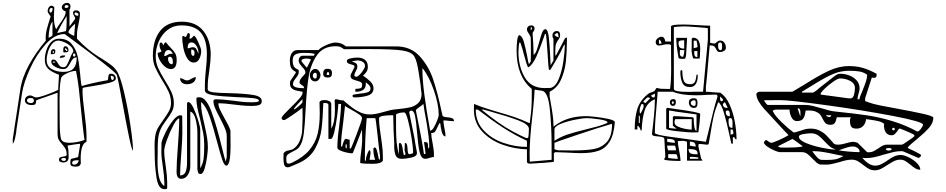

<svg xmlns="http://www.w3.org/2000/svg" viewBox="-20 -1140 6672 1354"><path d="M136 -487 96 -227Q96 -208 87 -169Q78 -130 70 -127V-160L123 -507Q136 -595 185 -683.5Q234 -772 303 -853Q302 -858 302 -868Q302 -903 311 -937Q320 -971 337 -1024Q337 -1026 327 -1038.5Q317 -1051 316 -1060V-1064Q316 -1076 324 -1088Q332 -1100 345 -1100Q348 -1100 354.5 -1096Q361 -1092 363 -1087Q360 -1030 360 -1022Q360 -963 376 -933Q382 -945 402 -973Q421 -999 432 -1019Q443 -1039 443 -1057V-1060Q419 -1066 416 -1087V-1090Q416 -1102 428 -1111Q440 -1120 454 -1120Q464 -1120 470.5 -1113Q477 -1106 477 -1097Q477 -1091 476 -1084.5Q475 -1078 470 -1073V-953L510 -1007V-1010Q510 -1017 502.5 -1028Q495 -1039 495 -1047Q495 -1067 516 -1067Q544 -1067 544 -1040Q544 -1018 534 -972Q523 -926 523 -897V-867Q594 -791 675 -740L700 -725Q739 -700 762.5 -682.5Q786 -665 803 -640Q827 -606 854 -493.5Q881 -381 899.5 -257Q918 -133 918 -78Q910 -79 890.5 -171.5Q871 -264 843 -417Q830 -490 818 -549Q806 -608 803 -613Q783 -641 629.5 -756Q476 -871 462 -881L436 -900Q366 -900 301 -827Q236 -754 191.5 -655Q147 -556 136 -487ZM446 -1084Q452 -1084 457.5 -1086.5Q463 -1089 463 -1093Q463 -1104 449 -1104Q436 -1104 436 -1091Q436 -1084 446 -1084ZM343 -1084Q337 -1084 332.5 -1078.5Q328 -1073 328 -1066Q328 -1057 334 -1051Q351 -1051 351 -1082Q345 -1084 343 -1084ZM505 -1043Q505 -1038 511.5 -1033.5Q518 -1029 524 -1029Q529 -1029 531 -1031Q534 -1034 534 -1037Q534 -1042 527.5 -1047Q521 -1052 515 -1052Q511 -1052 508 -1049Q505 -1046 505 -1043ZM383 -907 443 -920Q447 -921 448.5 -943.5Q450 -966 450 -983V-990V-1027Q409 -963 383 -907ZM323 -883V-873Q325 -874 337.5 -880.5Q350 -887 350 -893V-987Q337 -974 330 -939.5Q323 -905 323 -883ZM503 -887 510 -973Q463 -933 463 -913Q463 -907 477.5 -899Q492 -891 503 -887ZM483 -20 531 -32Q532 -32 545 -119Q545 -126 538 -126L497 -120Q487 -118 476 -116.5Q465 -115 456 -113Q461 -95 462.5 -79Q464 -63 464 -37V-33Q464 -9 450 0Q439 6 427 6Q415 6 403 0Q396 -4 396 -14Q396 -26 404 -30Q412 -34 427 -36Q439 -38 444.5 -40.5Q450 -43 450 -50Q450 -75 442 -90Q434 -105 417 -124Q401 -142 393.5 -156Q386 -170 386 -193V-486L236 -433Q234 -411 228.5 -405Q223 -399 203 -399Q184 -399 170 -407Q156 -415 156 -433Q156 -448 167 -457.5Q178 -467 194 -467Q203 -467 214 -460Q226 -453 233 -453Q252 -453 288 -465Q324 -477 357 -491Q390 -505 390 -507L396 -613Q348 -630 322 -653Q296 -676 296 -718Q296 -751 307 -785.5Q318 -820 340.5 -843.5Q363 -867 396 -867Q454 -867 485 -830.5Q516 -794 527 -744.5Q538 -695 545 -619Q546 -612 548.5 -582.5Q551 -553 556 -533Q629 -555 730 -573H733Q739 -573 741 -578Q743 -583 743 -593Q744 -606 747.5 -613Q751 -620 763 -620Q778 -620 787.5 -610.5Q797 -601 797 -587Q797 -568 751.5 -556Q706 -544 628 -532Q616 -530 594 -526.5Q572 -523 563 -520L562 -500Q562 -448 576 -344Q590 -238 590 -183V-140Q549 -125 549 -21L550 13Q545 27 536.5 31Q528 35 514 35H510Q494 35 485 30Q476 25 476 11Q476 -19 483 -20ZM427 -633Q477 -633 499 -658Q521 -683 521 -735Q504 -735 495 -725.5Q486 -716 475 -695Q464 -674 454 -663.5Q444 -653 427 -653Q398 -653 370 -668.5Q342 -684 342 -702Q342 -711 344.5 -715.5Q347 -720 356 -720Q367 -720 373 -714.5Q379 -709 387 -696Q395 -681 403.5 -673.5Q412 -666 428 -666Q443 -666 451.5 -681Q460 -696 472 -726Q474 -730 481 -747.5Q488 -765 496 -773Q497 -774 497 -776Q497 -795 479 -812.5Q461 -830 436.5 -841Q412 -852 393 -854Q366 -854 347 -830.5Q328 -807 318.5 -774.5Q309 -742 309 -717Q309 -673 344.5 -653Q380 -633 427 -633ZM463 -786Q463 -777 457.5 -774Q452 -771 441 -771L432 -770Q429 -770 427.5 -773Q426 -776 426 -786Q426 -814 440 -814Q451 -814 457 -806Q463 -798 463 -786ZM438 -793Q438 -787 443 -787H445V-786Q445 -780 450 -780Q455 -780 455 -786Q455 -793 450 -793L448 -792V-793Q448 -800 443 -800Q438 -800 438 -793ZM370 -780V-777Q370 -765 364 -761.5Q358 -758 343 -758H338V-762Q338 -793 356 -793Q365 -793 367.5 -789.5Q370 -786 370 -780ZM351 -773Q351 -767 356 -767Q361 -767 361 -773Q361 -780 356 -780Q351 -780 351 -773ZM495 -751Q495 -741 503 -741Q507 -741 509.5 -744Q512 -747 512 -751Q512 -763 503 -763Q495 -763 495 -751ZM401 -732Q401 -749 428 -749H440Q440 -732 401 -732ZM351 -699H371Q367 -705 364 -706H357Q353 -705 351 -699ZM470 -133Q494 -133 523.5 -138.5Q553 -144 576 -153L572 -181Q563 -247 551 -369Q543 -455 536 -515Q529 -575 516 -640H513Q488 -640 450.5 -622.5Q413 -605 410 -587Q403 -546 401.5 -517Q400 -488 400 -428L401 -276Q401 -200 410 -160Q417 -144 432.5 -138.5Q448 -133 470 -133ZM772 -576Q775 -576 776 -577Q783 -579 783 -591Q783 -598 776.5 -602Q770 -606 761 -606Q761 -597 763.5 -586.5Q766 -576 772 -576ZM200 -413Q206 -413 212 -417Q218 -421 219 -427V-429Q219 -437 216 -441.5Q213 -446 210 -447Q198 -449 195 -449Q182 -449 176 -443.5Q170 -438 170 -433Q170 -422 179.5 -417.5Q189 -413 200 -413ZM433 -5Q436 -5 440 -7.5Q444 -10 445 -13V-15Q445 -23 439 -25Q435 -26 429 -26Q420 -26 416 -23Q412 -20 412 -17Q412 -11 418.5 -8Q425 -5 433 -5ZM505 21Q516 21 525.5 11Q535 1 535 -10H523Q508 -10 498.5 -6Q489 -2 489 11Q489 21 505 21Z M1070 -112Q1070 -184 1085 -220Q1096 -246 1129 -291Q1158 -331 1172 -357.5Q1186 -384 1186 -413Q1186 -454 1170.5 -489.5Q1155 -525 1123 -575Q1090 -629 1074 -666Q1058 -703 1058 -747Q1058 -856 1109 -921.5Q1160 -987 1262 -987Q1362 -987 1414 -922Q1466 -857 1466 -753Q1466 -715 1456 -643Q1445 -577 1445 -533V-507Q1450 -493 1488.5 -488.5Q1527 -484 1600 -483Q1710 -480 1768 -470Q1826 -460 1826 -427Q1826 -406 1807.5 -399.5Q1789 -393 1760 -393H1748Q1716 -393 1679.5 -397Q1643 -401 1635 -402Q1559 -412 1520 -412Q1520 -392 1531 -368Q1542 -344 1565 -303Q1597 -248 1605 -220L1606 -118Q1606 28 1576 28Q1562 28 1548 -12Q1534 -52 1512 -136Q1481 -254 1456.5 -323Q1432 -392 1399 -420Q1398 -418 1398 -413Q1398 -379 1404 -345Q1410 -311 1422 -260Q1434 -207 1440 -171.5Q1446 -136 1446 -99Q1446 -79 1440 -33Q1434 13 1422.5 50Q1411 87 1395 87Q1382 87 1378.5 79.5Q1375 72 1372 53V-207Q1372 -245 1360.5 -295Q1349 -345 1322 -353V33Q1322 65 1305 93Q1288 121 1258 121Q1240 121 1232.5 107Q1225 93 1225 74Q1225 10 1235 -116Q1236 -132 1240 -192.5Q1244 -253 1244 -305Q1229 -305 1204 -259Q1179 -213 1158.5 -157Q1138 -101 1138 -78Q1138 -35 1149 33Q1159 105 1159 143V185Q1159 194 1145 194H1139Q1096 194 1083.5 111.5Q1071 29 1071 -53V-57ZM1091 2Q1091 62 1101 107.5Q1111 153 1139 173V147Q1139 110 1129 40Q1118 -26 1118 -70L1119 -133Q1124 -159 1147.5 -206.5Q1171 -254 1200 -290.5Q1229 -327 1252 -327Q1264 -327 1265 -320L1266 -203Q1266 -153 1258 -53Q1250 47 1250 97Q1280 97 1289.5 70.5Q1299 44 1299 7V-413Q1299 -414 1305 -420H1309Q1324 -420 1343 -381Q1362 -342 1377 -293.5Q1392 -245 1392 -227V47Q1410 17 1415 -16Q1420 -49 1420 -100V-123Q1420 -165 1412.5 -203.5Q1405 -242 1390 -305Q1377 -353 1371 -384.5Q1365 -416 1365 -444Q1365 -454 1380 -454H1387Q1434 -454 1471 -353.5Q1508 -253 1546 -96Q1566 -14 1572 0L1579 -33V-181Q1579 -204 1567 -233Q1555 -262 1531 -308Q1507 -353 1496 -379.5Q1485 -406 1485 -427Q1485 -440 1505 -440Q1544 -440 1624 -430Q1695 -419 1742 -419H1765Q1806 -419 1806 -430Q1806 -443 1767 -447.5Q1728 -452 1648 -455Q1541 -460 1485 -468.5Q1429 -477 1425 -500V-540Q1425 -570 1428 -604Q1431 -638 1432 -649Q1439 -712 1439 -758Q1439 -858 1396.5 -909.5Q1354 -961 1258 -961Q1204 -961 1163 -930Q1122 -899 1100 -848.5Q1078 -798 1078 -743Q1078 -700 1094 -663.5Q1110 -627 1142 -575Q1174 -524 1190 -488Q1206 -452 1206 -410Q1206 -379 1193 -354Q1180 -329 1154 -294Q1123 -253 1112 -227Q1099 -197 1095.5 -165Q1092 -133 1092 -89V-64ZM1272 -887 1285 -880H1292L1305 -907H1308Q1319 -907 1319 -892Q1319 -886 1317.5 -878.5Q1316 -871 1316 -869L1324 -867Q1326 -867 1335 -875.5Q1344 -884 1345 -887H1349Q1358 -887 1378.5 -842Q1399 -797 1399 -781Q1399 -753 1386 -726Q1373 -699 1347 -699Q1317 -699 1298.5 -731.5Q1280 -764 1272.5 -805.5Q1265 -847 1265 -877V-880Q1266 -883 1268.5 -885Q1271 -887 1272 -887ZM1119 -780Q1111 -793 1108 -802Q1105 -811 1105 -823Q1105 -840 1115 -840Q1121 -840 1124.5 -834.5Q1128 -829 1132 -820Q1136 -830 1139.5 -835.5Q1143 -841 1149 -841Q1152 -841 1152 -840Q1164 -823 1183 -804Q1205 -782 1215.5 -764Q1226 -746 1226 -716Q1226 -653 1185 -653Q1163 -653 1141.5 -671.5Q1120 -690 1106 -716.5Q1092 -743 1092 -764V-767Q1095 -769 1105.5 -771Q1116 -773 1119 -780ZM1379 -760V-773Q1379 -795 1364.5 -818Q1350 -841 1330 -841Q1303 -841 1303 -799Q1310 -799 1321 -803Q1332 -807 1340 -807Q1356 -807 1363.5 -795.5Q1371 -784 1379 -760ZM1328 -775Q1328 -746 1342 -746Q1352 -746 1352 -767Q1352 -791 1329 -791ZM1138 -745Q1147 -745 1153 -748Q1159 -751 1160 -752Q1173 -761 1188 -761L1199 -760Q1198 -762 1193 -770.5Q1188 -779 1182 -783Q1176 -787 1168 -787Q1153 -787 1145.5 -774Q1138 -761 1138 -745ZM1192 -687Q1199 -687 1199 -702Q1199 -740 1175 -740Q1165 -740 1165 -724Q1165 -711 1172.5 -699Q1180 -687 1192 -687ZM1274 -581Q1288 -573 1298 -573Q1307 -573 1315 -576.5Q1323 -580 1330 -585Q1333 -586 1342 -591Q1351 -596 1361 -596Q1361 -572 1343 -559Q1325 -546 1299 -546Q1277 -546 1263.5 -557Q1250 -568 1250 -589Q1260 -589 1274 -581Z M1980 -60Q1988 -70 1997 -74Q2006 -78 2019 -80Q2022 -81 2033 -83.5Q2044 -86 2053 -93Q2082 -115 2095.5 -151Q2109 -187 2111 -218.5Q2113 -250 2114 -310L2113 -380Q2078 -352 2033.5 -322.5Q1989 -293 1986 -293Q1966 -293 1966 -308Q1966 -315 1979.5 -330Q1993 -345 2027 -379Q2068 -418 2091 -444.5Q2114 -471 2114 -487Q2114 -491 2113 -493Q2105 -495 2079 -499.5Q2053 -504 2039 -516Q2025 -528 2025 -550L2026 -567L2066 -627V-633Q2039 -647 2031.5 -664.5Q2024 -682 2024 -713Q2024 -743 2037.5 -765Q2051 -787 2080 -787H2226Q2238 -802 2274 -819Q2310 -836 2340 -840H2343Q2366 -840 2383.5 -834Q2401 -828 2420 -813H2773Q2876 -813 2939.5 -743.5Q3003 -674 3034 -582Q3065 -490 3093 -358Q3096 -347 3100 -327Q3101 -320 3110 -317Q3119 -314 3135 -313Q3158 -311 3169.5 -306Q3181 -301 3182 -285Q3172 -285 3161 -286.5Q3150 -288 3144 -288Q3126 -291 3107 -291Q3107 -277 3110 -259.5Q3113 -242 3114 -237Q3122 -199 3122 -178Q3103 -178 3094.5 -213.5Q3086 -249 3086 -267L3080 -273Q3072 -259 3068 -250.5Q3064 -242 3062 -237Q3053 -217 3046 -209.5Q3039 -202 3021 -202Q3021 -176 3031 -128Q3032 -121 3036 -97.5Q3040 -74 3040 -53V-33Q3031 -33 3011 -27Q2992 -20 2979 -20Q2950 -20 2939 -68Q2928 -116 2921 -207Q2915 -284 2907 -322Q2899 -360 2880 -360Q2877 -360 2871.5 -356.5Q2866 -353 2866 -350V-347L2900 -180Q2903 -169 2908 -132Q2919 -71 2920 -67V-59Q2920 -38 2882 -29Q2844 -20 2812 -20Q2780 -20 2770 -44.5Q2760 -69 2760 -108V-133Q2758 -153 2755.5 -221Q2753 -289 2753 -327H2733Q2706 -327 2679.5 -322.5Q2653 -318 2653 -305Q2653 -275 2657.5 -240Q2662 -205 2667 -171Q2668 -164 2674 -120.5Q2680 -77 2680 -37V-7Q2666 15 2613 15H2597Q2520 15 2520 7Q2520 -25 2527 -72Q2528 -80 2531 -106Q2534 -132 2534 -153L2533 -227Q2527 -209 2497 -133Q2497 -133 2473 -73Q2472 -71 2470.5 -66Q2469 -61 2466.5 -60Q2464 -59 2460 -59Q2448 -59 2423 -64.5Q2398 -70 2378.5 -79Q2359 -88 2359 -99Q2359 -157 2372 -252Q2373 -263 2379 -312.5Q2385 -362 2385 -407H2366Q2366 -388 2358 -325Q2350 -262 2338 -211Q2326 -160 2313 -160H2296V-400Q2296 -408 2287.5 -411Q2279 -414 2270 -414Q2263 -414 2260 -413Q2256 -299 2247.5 -230Q2239 -161 2203.5 -94.5Q2168 -28 2093 7Q2090 8 2054.5 24Q2019 40 2010 40Q1990 40 1984.5 23Q1979 6 1979 -19V-27Q1979 -55 1980 -60ZM2012 14Q2021 14 2029.5 11Q2038 8 2040 7Q2119 -31 2161.5 -81.5Q2204 -132 2219.5 -194.5Q2235 -257 2235 -343Q2235 -366 2233 -420Q2238 -429 2247 -431.5Q2256 -434 2269 -434H2275Q2287 -434 2301.5 -427Q2316 -420 2316 -407V-233Q2342 -276 2342 -367Q2342 -393 2340 -433Q2342 -439 2346 -440H2349Q2357 -440 2371 -436Q2385 -432 2392 -432Q2397 -432 2400 -433Q2440 -399 2464.5 -380.5Q2489 -362 2521 -347.5Q2553 -333 2586 -333Q2610 -333 2633 -337.5Q2656 -342 2691 -352Q2737 -365 2753 -367Q2766 -369 2790 -371Q2841 -376 2873.5 -383.5Q2906 -391 2929.5 -413.5Q2953 -436 2953 -479Q2950 -494 2948.5 -512.5Q2947 -531 2946 -541L2934 -620Q2921 -711 2901.5 -742.5Q2882 -774 2817 -784Q2752 -794 2573 -794Q2431 -794 2406 -793Q2388 -806 2377.5 -810Q2367 -814 2347 -814Q2259 -814 2214.5 -749.5Q2170 -685 2156 -595Q2142 -505 2135 -363Q2130 -256 2122 -196.5Q2114 -137 2093 -107Q2086 -96 2074.5 -88Q2063 -80 2044 -71Q2021 -60 2010 -50.5Q1999 -41 1999 -27V-15Q1999 14 2012 14ZM2124 -518Q2124 -527 2120 -531.5Q2116 -536 2108 -540Q2107 -541 2102.5 -544Q2098 -547 2095 -551Q2092 -555 2092 -560Q2092 -579 2121 -608Q2124 -611 2129 -617.5Q2134 -624 2134 -627Q2134 -638 2128.5 -646.5Q2123 -655 2111 -668Q2098 -683 2092 -692.5Q2086 -702 2086 -714Q2086 -726 2094 -736.5Q2102 -747 2113 -747H2193L2200 -760Q2178 -765 2163.5 -766Q2149 -767 2122 -767Q2087 -767 2065.5 -757.5Q2044 -748 2044 -713Q2044 -687 2052 -672.5Q2060 -658 2086 -647L2087 -633Q2087 -621 2081.5 -611Q2076 -601 2066 -589Q2056 -576 2051 -566.5Q2046 -557 2046 -546Q2046 -518 2124 -518ZM2513 -479Q2551 -482 2572 -489Q2593 -496 2593 -516Q2593 -531 2577.5 -544.5Q2562 -558 2560 -560V-551Q2560 -519 2541 -506Q2522 -493 2486 -493V-513Q2492 -514 2507.5 -515Q2523 -516 2528.5 -522Q2534 -528 2534 -542Q2534 -555 2524.5 -560.5Q2515 -566 2496 -571Q2475 -576 2463.5 -583Q2452 -590 2452 -607L2453 -613L2480 -667V-670Q2480 -677 2474 -680Q2468 -683 2456 -686Q2442 -689 2434 -694Q2426 -699 2426 -710Q2426 -723 2452.5 -728.5Q2479 -734 2500 -734Q2534 -734 2554 -718Q2574 -702 2574 -669Q2574 -649 2565.5 -635Q2557 -621 2540 -607Q2571 -586 2592.5 -564.5Q2614 -543 2614 -517Q2614 -478 2572 -465.5Q2530 -453 2482 -453Q2466 -453 2466 -464Q2466 -471 2476.5 -473.5Q2487 -476 2513 -479ZM2144 -662 2173 -720Q2164 -725 2157.5 -726Q2151 -727 2139 -727Q2128 -727 2117 -723.5Q2106 -720 2106 -710V-707ZM2494 -599Q2502 -599 2516.5 -613.5Q2531 -628 2542.5 -646.5Q2554 -665 2554 -675Q2554 -694 2537.5 -704Q2521 -714 2500 -714Q2495 -713 2483 -711.5Q2471 -710 2460 -707Q2482 -700 2491 -693.5Q2500 -687 2500 -669Q2500 -656 2489 -638Q2479 -620 2479 -610Q2479 -599 2494 -599ZM3013 -220Q3014 -219 3016 -219Q3026 -219 3039.5 -241.5Q3053 -264 3063.5 -292Q3074 -320 3074 -328Q3074 -403 3040 -502Q3006 -601 2960 -660L2959 -643Q2959 -516 3013 -220ZM2288 -655Q2306 -655 2313.5 -648Q2321 -641 2321 -623Q2321 -607 2314 -600Q2307 -593 2291 -593Q2259 -593 2259 -620Q2259 -655 2288 -655ZM2203 -654Q2218 -654 2229 -639.5Q2240 -625 2240 -610Q2240 -595 2229.5 -580.5Q2219 -566 2204 -566Q2185 -566 2175 -578.5Q2165 -591 2165 -611Q2165 -626 2176.5 -640Q2188 -654 2203 -654ZM2284 -613Q2286 -611 2293 -611Q2299 -611 2302 -613Q2302 -630 2293 -633Q2284 -630 2284 -613ZM2203 -586Q2214 -586 2214 -604V-611Q2214 -627 2203 -627Q2195 -627 2190.5 -620.5Q2186 -614 2186 -607Q2186 -599 2190.5 -592.5Q2195 -586 2203 -586ZM2053 -373V-367Q2066 -373 2089.5 -393.5Q2113 -414 2113 -420V-440Q2103 -432 2078 -404Q2053 -376 2053 -373ZM2970 -53Q2975 -53 2978 -54Q2981 -55 2981 -62L2970 -138Q2986 -138 2991 -136Q2996 -134 2997.5 -123Q2999 -112 3000 -93Q3007 -95 3007 -106V-109Q3007 -142 3002 -182Q2997 -222 2991 -258Q2985 -294 2983 -304Q2971 -366 2966 -407Q2954 -395 2936 -384Q2924 -376 2918.5 -370.5Q2913 -365 2913 -360Q2927 -293 2945 -199Q2963 -105 2970 -53ZM2453 -93Q2457 -93 2495 -193Q2533 -293 2533 -307Q2533 -319 2512 -333.5Q2491 -348 2451 -370Q2443 -374 2430.5 -381.5Q2418 -389 2413 -393Q2410 -360 2406.5 -332.5Q2403 -305 2401 -283Q2393 -225 2389 -185Q2385 -145 2385 -107H2393Q2398 -130 2405 -145.5Q2412 -161 2419 -161Q2425 -161 2431.5 -158Q2438 -155 2446 -155V-93ZM2822 -75Q2826 -46 2830 -46Q2832 -46 2836 -48.5Q2840 -51 2840 -53Q2839 -58 2836.5 -66.5Q2834 -75 2833 -80L2835 -132Q2846 -132 2849.5 -121.5Q2853 -111 2854 -91Q2855 -70 2857.5 -61.5Q2860 -53 2869 -53H2873L2893 -60V-77Q2893 -97 2882.5 -166Q2872 -235 2857.5 -291Q2843 -347 2831 -347Q2792 -347 2773 -333V-238Q2773 -181 2777 -137.5Q2781 -94 2793 -53V-127L2800 -133Q2810 -130 2814.5 -115Q2819 -100 2822 -75ZM2553 -7H2560Q2560 -23 2565 -39.5Q2570 -56 2575.5 -67Q2581 -78 2583 -81Q2593 -81 2593 -64V-60Q2592 -51 2590 -36.5Q2588 -22 2586 -13H2626Q2613 -48 2613 -86Q2613 -100 2623 -100Q2631 -100 2637 -81.5Q2643 -63 2648 -35L2653 -13Q2660 -15 2660 -26V-29V-40Q2651 -101 2643 -183Q2630 -307 2626 -307H2566Q2553 -163 2553 -7ZM2417 -109Q2417 -93 2421 -93Q2426 -96 2426 -109Q2426 -117 2421 -125Q2417 -125 2417 -109Z M3322 -367 3323 -407Q3373 -386 3427.5 -369.5Q3482 -353 3492 -350Q3559 -331 3609 -314Q3659 -297 3710 -273H3716Q3725 -342 3727.5 -378Q3730 -414 3730 -467V-513Q3623 -602 3623 -783Q3623 -819 3627 -854Q3631 -889 3643 -893Q3663 -884 3674 -846Q3685 -808 3698 -742Q3705 -698 3710 -687L3723 -707Q3724 -708 3724 -770L3723 -867Q3723 -877 3719.5 -885Q3716 -893 3708 -905Q3703 -911 3699.5 -918.5Q3696 -926 3696 -933Q3696 -945 3705 -953Q3714 -961 3726 -961Q3750 -961 3750 -937Q3750 -929 3743 -919.5Q3736 -910 3736 -904V-900Q3738 -885 3740.5 -833.5Q3743 -782 3743 -753Q3756 -762 3764 -784Q3772 -806 3784 -849Q3795 -891 3804 -912.5Q3813 -934 3826 -934Q3844 -934 3850.5 -875Q3857 -816 3861 -725Q3862 -713 3862 -701Q3862 -689 3863 -680L3883 -713V-867Q3878 -872 3877 -878.5Q3876 -885 3876 -891Q3876 -904 3884.5 -912.5Q3893 -921 3906 -921Q3920 -921 3925 -913Q3930 -905 3930 -891Q3930 -882 3927 -876Q3924 -870 3918 -860Q3908 -848 3902 -832.5Q3896 -817 3896 -787V-747L3903 -753L3963 -867Q3968 -875 3978 -875V-859Q3978 -777 3971 -709.5Q3964 -642 3937.5 -581Q3911 -520 3856 -493V-460Q3856 -456 3863 -419Q3883 -312 3883 -262V-247Q3935 -287 3991 -304Q4047 -321 4116 -321Q4134 -321 4182.5 -315.5Q4231 -310 4271.5 -301Q4312 -292 4316 -280Q4309 -189 4279.5 -141.5Q4250 -94 4201.5 -77Q4153 -60 4078 -60Q4048 -60 3976 -64L3896 -67L3886 -60V0Q3886 3 3818.5 8Q3751 13 3721 14H3718Q3696 14 3696 0V-87Q3609 -89 3523 -120Q3437 -151 3379.5 -213.5Q3322 -276 3322 -367ZM3723 -927Q3732 -930 3732 -947H3723ZM3919 -878Q3919 -889 3916.5 -898Q3914 -907 3910 -907Q3906 -907 3899 -902Q3892 -897 3890 -893Q3898 -886 3904.5 -882Q3911 -878 3919 -878ZM3820 -519 3863 -520Q3899 -529 3921.5 -586Q3944 -643 3953.5 -711Q3963 -779 3963 -823V-827L3956 -820Q3940 -782 3908.5 -728Q3877 -674 3871 -664L3860 -646Q3852 -646 3850 -653Q3847 -670 3842 -755Q3839 -806 3835 -853Q3831 -900 3830 -900H3823L3813 -871Q3787 -795 3763 -742Q3739 -689 3710 -667Q3709 -666 3706 -666Q3701 -666 3693.5 -689.5Q3686 -713 3673 -761Q3662 -806 3656 -820Q3651 -841 3646 -841Q3641 -841 3638.5 -816.5Q3636 -792 3636 -777Q3636 -671 3680.5 -595Q3725 -519 3820 -519ZM3734 -320Q3715 -155 3715 -57L3716 0L3870 -13V-107V-114Q3870 -248 3857.5 -370Q3845 -492 3803 -500Q3795 -501 3781 -503Q3767 -505 3756 -507H3750Q3748 -456 3742 -397Q3736 -338 3734 -320ZM3696 -104V-147Q3606 -189 3526 -241Q3446 -293 3350 -367H3335Q3335 -280 3391 -220.5Q3447 -161 3530 -132.5Q3613 -104 3696 -104ZM3596 -213Q3621 -199 3654.5 -183Q3688 -167 3690 -167H3703Q3706 -167 3708 -191.5Q3710 -216 3710 -231Q3710 -263 3634.5 -291.5Q3559 -320 3437 -354Q3445 -352 3390 -367H3376Q3502 -263 3596 -213ZM3890 -227V-147Q3931 -174 3979.5 -190.5Q4028 -207 4106 -226Q4160 -239 4195.5 -249Q4231 -259 4263 -273Q4264 -274 4264 -277Q4264 -290 4205 -298.5Q4146 -307 4116 -307Q4093 -307 4036.5 -296Q3980 -285 3935 -267Q3890 -249 3890 -227ZM3916 -80 4018 -79Q4112 -79 4167.5 -89Q4223 -99 4259.5 -139Q4296 -179 4296 -263V-267Q4210 -243 4050 -189Q3890 -135 3890 -133V-87Z M4672 -33 4665 -160Q4664 -169 4653 -172.5Q4642 -176 4621 -178Q4600 -179 4589 -182.5Q4578 -186 4578 -196V-200Q4582 -237 4585 -258Q4586 -270 4592 -325.5Q4598 -381 4598 -430V-440Q4543 -417 4525.5 -359.5Q4508 -302 4505 -220H4498Q4497 -228 4490.5 -239.5Q4484 -251 4475 -253V-227H4456Q4456 -311 4474 -370Q4492 -429 4545 -473Q4559 -486 4577 -490Q4587 -493 4593 -497Q4599 -501 4605 -513Q4607 -518 4612 -520Q4630 -515 4643 -514Q4656 -513 4678 -513H4705Q4713 -558 4713 -657L4712 -820L4705 -827L4686 -828Q4675 -828 4657 -824Q4640 -819 4627 -819Q4604 -819 4604 -844Q4604 -858 4617.5 -869.5Q4631 -881 4646 -881Q4657 -881 4664 -870Q4671 -859 4672 -847H4712V-953Q4712 -967 4791 -967H4803Q4835 -967 4897 -963Q4957 -959 4988 -959V-840Q4988 -837 5000.5 -835Q5013 -833 5019 -833Q5024 -833 5035.5 -843.5Q5047 -854 5059 -854Q5077 -854 5088 -839Q5099 -824 5099 -803Q5099 -789 5086 -781Q5073 -773 5058 -773Q5046 -773 5040.5 -778Q5035 -783 5030 -794Q5024 -807 5016 -813.5Q5008 -820 4988 -820H4985Q4977 -736 4972 -674Q4969 -640 4965.5 -599.5Q4962 -559 4958 -527V-493Q4974 -493 5002 -490L5045 -487H5058Q5099 -461 5125 -403Q5151 -345 5162.5 -279Q5174 -213 5174 -157Q5166 -157 5162 -165.5Q5158 -174 5156 -174L5152 -172L5148 -170V-127H5138Q5134 -141 5131 -156.5Q5128 -172 5124 -188Q5104 -282 5085.5 -344Q5067 -406 5045 -420Q5023 -366 5012.5 -319.5Q5002 -273 4990 -196L4978 -127Q4976 -121 4972 -120H4969Q4953 -120 4938 -123Q4918 -125 4907 -125L4905 -107L4925 -20Q4933 -15 4933 -7H4825V-140Q4822 -142 4814 -144Q4806 -146 4798 -147L4760 -145Q4760 -122 4770 -74Q4771 -68 4775 -46Q4779 -24 4779 -5Q4701 -5 4665 -13V-20Q4666 -23 4668.5 -27Q4671 -31 4672 -33ZM4732 -947V-513Q4732 -492 4832 -492Q4854 -492 4863.5 -492.5Q4873 -493 4875 -493H4938L4972 -860V-940Q4972 -943 4898.5 -948.5Q4825 -954 4804 -954Q4788 -954 4760 -952Q4732 -950 4732 -947ZM4868 -874Q4918 -874 4918 -796Q4918 -780 4916 -752L4914 -727H4872Q4867 -727 4862 -749.5Q4857 -772 4857 -784L4858 -817V-867Q4862 -874 4868 -874ZM4749 -873H4825V-867L4823 -831Q4819 -747 4818 -747L4812 -727Q4810 -726 4805 -725.5Q4800 -725 4796 -725Q4779 -725 4772 -727Q4765 -729 4765 -733Q4749 -819 4749 -873ZM4645 -832Q4645 -851 4627 -862V-832ZM4805 -797V-856H4801Q4765 -856 4765 -841Q4765 -817 4772.5 -807Q4780 -797 4805 -797ZM4872 -800 4898 -807Q4899 -807 4899 -812Q4898 -821 4896 -834Q4894 -847 4892 -853H4872ZM5062 -786Q5072 -786 5072 -806V-817Q5072 -841 5059 -841Q5050 -841 5047 -835.5Q5044 -830 5044 -820V-816Q5044 -786 5062 -786ZM4774 -767Q4774 -740 4792 -740H4798Q4806 -764 4806 -787H4775ZM4876 -767Q4876 -752 4880 -745Q4884 -738 4898 -738V-780H4876ZM4778 -634Q4778 -644 4785 -647L4792 -640Q4792 -595 4802 -570.5Q4812 -546 4847 -546Q4872 -546 4880.5 -563.5Q4889 -581 4892 -613H4901Q4901 -526 4845 -526Q4806 -526 4792 -556Q4778 -586 4778 -631ZM4818 -160 4958 -140 4973 -200Q5016 -386 5038 -453Q5040 -457 5040 -460Q5040 -473 5025 -473Q5007 -473 4963 -471Q4927 -468 4888 -468Q4784 -468 4725 -493H4618L4613 -428Q4598 -272 4598 -203Q4598 -190 4704 -175.5Q4810 -161 4818 -160ZM4588 -452Q4599 -452 4599 -470Q4599 -477 4598 -480L4572 -467Q4572 -457 4588 -452ZM5058 -446Q5058 -426 5068 -426Q5073 -426 5076 -429.5Q5079 -433 5079 -437Q5079 -439 5071.5 -447Q5064 -455 5058 -460V-450ZM4532 -413 4565 -447Q4560 -452 4548 -454Q4545 -454 4518 -427V-423Q4518 -420 4523.5 -417Q4529 -414 4532 -413ZM4873 -447Q4889 -447 4894 -439Q4899 -431 4899 -413Q4899 -396 4893.5 -387.5Q4888 -379 4872 -379Q4857 -379 4847.5 -390Q4838 -401 4838 -417Q4838 -447 4873 -447ZM4728 -441Q4739 -441 4742.5 -436.5Q4746 -432 4746 -419Q4746 -393 4725 -393Q4716 -393 4710 -400Q4704 -407 4704 -417Q4704 -441 4728 -441ZM4878 -393Q4886 -393 4886 -414V-418Q4886 -426 4883.5 -429.5Q4881 -433 4872 -433Q4866 -433 4858.5 -427.5Q4851 -422 4851 -417Q4851 -405 4858.5 -399Q4866 -393 4878 -393ZM4725 -407Q4729 -408 4732 -413V-420Q4729 -424 4725 -427Q4721 -424 4718 -420V-413Q4721 -408 4725 -407ZM5102 -379Q5109 -379 5112 -380L5092 -420Q5091 -420 5085.5 -414Q5080 -408 5078 -407V-404Q5078 -393 5085 -386Q5092 -379 5102 -379ZM4498 -340Q4509 -360 4514 -371Q4519 -382 4519 -394Q4519 -401 4516 -404Q4513 -407 4505 -407Q4491 -384 4491 -359V-353Q4491 -341 4498 -340ZM4685 -380 4725 -374Q4918 -348 4918 -337V-333Q4918 -320 4913.5 -276Q4909 -232 4905 -207L4862 -206Q4835 -206 4756.5 -214.5Q4678 -223 4678 -233V-373ZM5127 -320V-330Q5127 -361 5112 -361Q5098 -361 5098 -350Q5098 -335 5105 -327.5Q5112 -320 5127 -320ZM4892 -217V-333L4745 -353Q4744 -354 4728 -356.5Q4712 -359 4705 -360H4698V-240Q4698 -237 4716 -235Q4734 -233 4742 -233H4752Q4746 -237 4736 -244Q4726 -251 4725 -253V-313Q4725 -321 4737 -321Q4741 -321 4743 -320.5Q4745 -320 4746 -320H4765L4821 -316Q4865 -314 4865 -313L4872 -307Q4872 -273 4876.5 -245Q4881 -217 4892 -217ZM4485 -273H4492V-320L4485 -327ZM5118 -280Q5118 -261 5123 -249.5Q5128 -238 5145 -238L5146 -271Q5146 -307 5132 -307Q5123 -307 5120.5 -304Q5118 -301 5118 -294V-288ZM4858 -226V-300H4745Q4741 -300 4739 -294.5Q4737 -289 4737 -275Q4737 -259 4759.5 -248Q4782 -237 4811 -231.5Q4840 -226 4858 -226ZM5132 -191Q5136 -191 5144 -193Q5152 -195 5152 -200Q5152 -208 5149.5 -217.5Q5147 -227 5145 -227H5132ZM4738 -133H4740Q4740 -151 4726 -156Q4712 -161 4689 -161H4685V-140Q4686 -139 4705.5 -136Q4725 -133 4738 -133ZM4886 -106Q4886 -126 4876 -133.5Q4866 -141 4845 -141V-113Q4847 -112 4863 -109.5Q4879 -107 4886 -106ZM4685 -107Q4686 -99 4688 -91Q4690 -83 4692 -80H4747Q4747 -90 4744 -101.5Q4741 -113 4738 -113H4684Q4684 -109 4685 -107ZM4885 -52H4900Q4900 -77 4883.5 -83Q4867 -89 4836 -89Q4836 -66 4849 -59Q4862 -52 4885 -52ZM4692 -27Q4692 -25 4720 -22.5Q4748 -20 4759 -19Q4759 -29 4755.5 -41Q4752 -53 4745 -53H4692ZM4905 -20V-27Q4905 -30 4888 -32Q4871 -34 4862 -34L4845 -33V-20Z M5897 4Q5862 13 5844 17Q5826 21 5805 21L5761 20Q5748 15 5736.5 5Q5725 -5 5709 -22Q5687 -45 5671.5 -56Q5656 -67 5635 -67H5481Q5469 -67 5440.5 -79Q5412 -91 5389.5 -107.5Q5367 -124 5367 -137Q5369 -141 5374.5 -147Q5380 -153 5381 -153Q5386 -153 5398 -143Q5410 -133 5421 -133Q5429 -133 5471.5 -151.5Q5514 -170 5541 -187Q5526 -201 5429 -307Q5412 -325 5396 -343Q5380 -361 5368 -373Q5347 -396 5330.5 -424.5Q5314 -453 5314 -477Q5314 -482 5321.5 -487.5Q5329 -493 5335 -493H5568Q5591 -506 5655 -545Q5751 -606 5823 -640Q5895 -674 5967 -674Q6021 -674 6065.5 -661Q6110 -648 6161 -620Q6162 -617 6162 -610Q6162 -591 6143 -591Q6140 -591 6128 -593L6081 -447V-427Q6088 -424 6106 -418Q6124 -412 6141 -407Q6168 -399 6285 -378Q6421 -353 6491.5 -337Q6562 -321 6562 -310Q6562 -273 6530.5 -237.5Q6499 -202 6442 -155Q6399 -121 6381 -100Q6384 -96 6388 -93Q6403 -87 6428.5 -74Q6454 -61 6468 -53Q6469 -53 6475 -47V-40Q6473 -38 6467 -32Q6461 -26 6458 -26Q6456 -26 6455 -27L6348 -73L6336 -74Q6308 -74 6281.5 -68Q6255 -62 6213 -50Q6175 -38 6145.5 -31.5Q6116 -25 6086 -25Q6077 -25 6061 -27Q6108 28 6151 28Q6173 28 6192.5 19Q6212 10 6239 -9Q6266 -28 6287 -37.5Q6308 -47 6332 -47Q6355 -47 6388.5 -30.5Q6422 -14 6446 10Q6470 34 6470 57Q6452 57 6436.5 48Q6421 39 6401 22Q6379 4 6363.5 -5Q6348 -14 6329 -14Q6307 -14 6287.5 -5Q6268 4 6239 23Q6211 42 6191 51.5Q6171 61 6148 61Q6126 61 6108.5 51.5Q6091 42 6067 23Q6043 4 6026 -5Q6009 -14 5988 -14Q5967 -14 5946 -9.5Q5925 -5 5897 4ZM6034 -478Q6027 -450 6027 -440H6041Q6041 -452 6061 -497Q6078 -539 6086.5 -564.5Q6095 -590 6095 -610V-613Q6070 -631 6040.5 -636Q6011 -641 5968 -641Q5909 -641 5856 -618.5Q5803 -596 5730 -551L5701 -533L5635 -493V-487H5715L5735 -500Q5745 -510 5824 -571L5861 -600Q5885 -620 5904 -620Q5937 -620 5969 -608Q6001 -596 6021.5 -572.5Q6042 -549 6042 -517Q6042 -502 6034 -478ZM5865 -460Q5877 -458 5961 -447L5977 -446Q5995 -446 6002 -470Q6009 -494 6009 -519Q6009 -552 5975.5 -569.5Q5942 -587 5904 -587Q5889 -587 5856 -564Q5823 -541 5795 -514Q5767 -487 5767 -477Q5767 -474 5768 -473Q5783 -472 5865 -460ZM5395 -400H5655Q5682 -400 5708 -394Q5734 -388 5775 -376Q5800 -368 5826 -361.5Q5852 -355 5875 -353Q6004 -340 6092 -327Q6180 -314 6271.5 -286.5Q6363 -259 6448 -213H6451Q6460 -213 6474.5 -232Q6489 -251 6489 -261Q6489 -282 6273.5 -323Q6058 -364 5801.5 -399Q5545 -434 5481 -434L5368 -433Q5371 -425 5380.5 -412.5Q5390 -400 5395 -400ZM5624 -318 5625 -343Q5625 -376 5609 -376H5605ZM6028 -133 6095 -67 6106 -66Q6125 -66 6140 -73.5Q6155 -81 6176 -95Q6193 -107 6206 -113.5Q6219 -120 6235 -120H6341Q6343 -121 6347 -122.5Q6351 -124 6355 -127Q6428 -175 6428 -180V-187Q6428 -191 6378 -212.5Q6328 -234 6324 -234Q6321 -234 6311 -219.5Q6301 -205 6291 -195.5Q6281 -186 6268 -186Q6241 -186 6227.5 -205.5Q6214 -225 6214 -253Q6214 -262 6215 -267Q6198 -280 6175 -285.5Q6152 -291 6115 -296L6088 -300Q6084 -269 6066.5 -251Q6049 -233 6020 -233Q5993 -233 5983.5 -246Q5974 -259 5974 -291Q5974 -306 5981 -313H5881Q5877 -289 5868 -274.5Q5859 -260 5838 -260Q5814 -260 5803 -270Q5792 -280 5782 -301Q5773 -320 5763.5 -332Q5754 -344 5733.5 -352.5Q5713 -361 5678 -361L5661 -360Q5658 -325 5645.5 -305.5Q5633 -286 5600 -286Q5575 -286 5561.5 -313Q5548 -340 5548 -367H5448L5428 -360L5435 -347Q5449 -320 5494 -276.5Q5539 -233 5575 -207Q5577 -206 5581 -206L5588 -207Q5604 -211 5628 -219Q5647 -226 5662 -229.5Q5677 -233 5698 -233Q5733 -233 5760.5 -219Q5788 -205 5805.5 -187.5Q5823 -170 5861 -127Q5868 -122 5874.5 -121Q5881 -120 5888 -120H5895Q5913 -120 5947 -130Q5979 -140 5998 -140Q6005 -139 6016.5 -136.5Q6028 -134 6028 -133ZM5829 -314Q5833 -314 5837.5 -318.5Q5842 -323 5842 -327H5804Q5805 -323 5814.5 -318.5Q5824 -314 5829 -314ZM6272 -230Q6272 -221 6281 -221Q6290 -221 6290 -230Q6290 -233 6287.5 -236Q6285 -239 6281 -239Q6272 -239 6272 -230ZM5858 -86 5875 -87Q5851 -92 5834.5 -105Q5818 -118 5794 -144Q5769 -172 5748.5 -186Q5728 -200 5698 -200Q5677 -200 5645.5 -194.5Q5614 -189 5614 -177Q5614 -152 5663.5 -131.5Q5713 -111 5774 -98.5Q5835 -86 5858 -86ZM5481 -100 5522 -99Q5563 -99 5587.5 -100.5Q5612 -102 5641 -107L5635 -113Q5613 -130 5591.5 -145Q5570 -160 5568 -160L5465 -108ZM6041 -67Q6042 -68 6042 -70Q6042 -87 6027 -97Q6012 -107 5995 -107Q5977 -107 5958 -101.5Q5939 -96 5921 -89.5Q5903 -83 5895 -80Q5957 -69 6041 -67ZM6248 -96Q6227 -96 6227 -87Q6232 -78 6248 -78Q6261 -78 6268 -87Q6268 -96 6248 -96ZM5768 -13 5808 -12Q5848 -12 5871.5 -16.5Q5895 -21 5928 -40Q5908 -43 5893 -46.5Q5878 -50 5868 -52Q5818 -63 5783 -68.5Q5748 -74 5715 -74Q5710 -74 5708 -73Q5713 -67 5724 -52.5Q5735 -38 5745.5 -27.5Q5756 -17 5768 -13Z"/></svg>

Font: Krikikrak Dingbats
Style: Regular
Weight: 400
Designer: Jenny du Carrois
Foundry: bBox Type GmbH
Version: Version 1.001